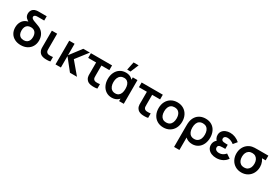

<svg xmlns="http://www.w3.org/2000/svg" viewBox="91 -2173 5470 3783"><g transform="rotate(30 2826.0 -281.0)"><path d="M306.2 14.8Q227.2 14.8 167 -16.3Q106.7 -47.4 73.3 -104.2Q40 -161 40 -235.8Q40 -309.6 72.7 -366.4Q105.3 -423.2 166.3 -449.6Q227.2 -476 308.7 -461.2V-504.8Q388.9 -504.8 450 -471.8Q511.2 -438.8 544.7 -380Q578.2 -321.2 578.2 -245.5Q578.2 -169.2 544.4 -110.2Q510.7 -51.2 449.1 -18.2Q387.5 14.8 306.2 14.8ZM309.5 -98Q352.2 -98 381.6 -116.2Q411 -134.3 425.8 -167.4Q440.7 -200.5 440.7 -245.8Q440.7 -314.9 406.7 -353.9Q372.7 -392.8 309.5 -392.8Q266.7 -392.8 237.2 -375.1Q207.8 -357.3 193.1 -324.1Q178.3 -290.9 178.3 -245.5Q178.3 -198.6 193.4 -165.6Q208.5 -132.6 237.9 -115.3Q267.3 -98 309.5 -98ZM383 -403.8Q378.9 -405.2 374 -406.5Q369 -407.8 363.8 -408.9Q289.5 -428.1 240.5 -447Q191.4 -465.9 155.4 -502.4Q119.3 -538.8 119.3 -596Q119.3 -626.3 130.7 -654.8Q142.1 -683.3 169.4 -704.8Q196.7 -726.2 241.5 -732.3Q253.2 -734.2 268.5 -734.6Q283.8 -735 305.2 -735H468.5V-637H332.5Q312.4 -637 300.5 -636.2Q288.7 -635.3 278.5 -632.8Q260.6 -627.6 250 -617.1Q239.5 -606.7 239.5 -590.2Q239.5 -570.7 255.7 -556.2Q271.9 -541.7 297.2 -531Q322.4 -520.3 368.8 -504.8Q405.8 -491.8 426.8 -482.7Z M829.6 4.2Q794.3 -2 767.5 -16.9Q740.8 -31.8 720.9 -63.8Q709.8 -82.2 704.6 -101.4Q699.5 -120.6 698.5 -140Q697.6 -159.3 698 -193.5Q698.4 -200.1 698.4 -206.9Q698.4 -213.7 698.4 -220.7V-540H818.8V-227.3V-210.9Q818.2 -178.5 820 -160.9Q821.8 -143.2 829.8 -130.2Q839.1 -114.6 854.3 -106.6Q869.6 -98.6 888.8 -96.8Q928.7 -93.5 977.1 -100.8V0Q948.5 8 904.4 8.6Q860.2 9.2 829.6 4.2Z M1092.7 0 1093.5 -540H1215.5V-280L1413 -540H1563.5L1354 -270L1581.5 0H1422L1215.5 -260V0Z M1898.3 4.2Q1863.1 -2 1836.3 -16.9Q1809.5 -31.8 1789.7 -63.8Q1778.5 -82.2 1773.4 -101.4Q1768.2 -120.6 1767.3 -140Q1766.3 -159.3 1766.8 -193.5Q1767.2 -200.1 1767.2 -206.9Q1767.2 -213.7 1767.2 -220.7V-433H1586.5V-540H2068.2V-433H1887.5V-227.3V-210.9Q1887 -178.5 1888.8 -160.9Q1890.5 -143.2 1898.5 -130.2Q1907.8 -114.6 1923.1 -106.6Q1938.3 -98.6 1957.5 -96.8Q1997.4 -93.5 2045.8 -100.8V0Q2017.2 8 1973.1 8.6Q1929 9.2 1898.3 4.2Z M2405.6 -802.5 2367.2 -617.5H2443.5L2520.7 -802.5ZM2376.7 15Q2301.8 15 2245.2 -22.2Q2188.7 -59.4 2158.1 -124.2Q2127.5 -188.9 2127.5 -270Q2127.5 -351.9 2158.5 -416.8Q2189.5 -481.8 2246.9 -518.4Q2304.3 -555 2380.2 -555Q2419.8 -555 2453.4 -543.9Q2487.1 -532.8 2513.4 -511.8Q2539.8 -490.7 2557.8 -460.8L2539.5 -435.5V-540H2646V0H2539.5V-105.7L2557.8 -80.3Q2539.8 -50.8 2512.5 -29.2Q2485.2 -7.7 2450.7 3.7Q2416.2 15 2376.7 15ZM2395 -92.8Q2440.7 -92.8 2470.2 -115Q2499.7 -137.1 2513.8 -176.7Q2527.8 -216.3 2527.8 -270.2Q2527.8 -324.2 2514 -363.7Q2500.1 -403.2 2470.8 -425.2Q2441.5 -447.2 2396.7 -447.2Q2352.5 -447.2 2320.6 -425.5Q2288.7 -403.9 2271.8 -363.8Q2255 -323.6 2255 -269.3Q2255 -218.8 2270.1 -179Q2285.2 -139.2 2316.7 -116Q2348.2 -92.8 2395 -92.8Z M3052.8 4.2Q3017.6 -2 2990.8 -16.9Q2964 -31.8 2944.2 -63.8Q2933 -82.2 2927.9 -101.4Q2922.8 -120.6 2921.8 -140Q2920.8 -159.3 2921.2 -193.5Q2921.7 -200.1 2921.7 -206.9Q2921.7 -213.7 2921.7 -220.7V-433H2741V-540H3222.7V-433H3042V-227.3V-210.9Q3041.5 -178.5 3043.2 -160.9Q3045 -143.2 3053 -130.2Q3062.3 -114.6 3077.6 -106.6Q3092.8 -98.6 3112 -96.8Q3151.9 -93.5 3200.3 -100.8V0Q3171.8 8 3127.6 8.6Q3083.5 9.2 3052.8 4.2Z M3550.7 15Q3470.5 15 3409.6 -21.2Q3348.7 -57.4 3315.3 -122.2Q3282 -186.9 3282 -270.2Q3282 -353.9 3315.8 -418.6Q3349.7 -483.2 3410.8 -519.1Q3472 -555 3550.7 -555Q3630.9 -555 3692 -518.8Q3753.2 -482.7 3786.7 -417.8Q3820.2 -353 3820.2 -270.2Q3820.2 -186.7 3786.4 -122Q3752.7 -57.2 3691.5 -21.1Q3630.3 15 3550.7 15ZM3550.7 -97.8Q3597.2 -97.8 3629.1 -119.3Q3661 -140.8 3676.8 -179.8Q3692.7 -218.8 3692.7 -270.2Q3692.7 -350.2 3656.2 -396.2Q3619.7 -442.2 3550.7 -442.2Q3503.2 -442.2 3471.8 -420.8Q3440.2 -399.5 3424.9 -360.9Q3409.5 -322.2 3409.5 -270.2Q3409.5 -217 3425.6 -178.2Q3441.8 -139.5 3473.2 -118.7Q3504.8 -97.8 3550.7 -97.8Z M3929.2 -231.8Q3929.2 -266.4 3930.3 -290Q3931.4 -313.6 3935.3 -336.2Q3946.1 -401.5 3980.1 -450.9Q4014.1 -500.2 4068.8 -527.6Q4123.6 -555 4194 -555Q4275.6 -555 4334.5 -518.6Q4393.5 -482.2 4424.4 -417.9Q4455.3 -353.7 4455.3 -271.8Q4455.3 -189.8 4424.8 -124.5Q4394.2 -59.1 4337.7 -22Q4281.2 15 4206.7 15Q4159.2 15 4118.2 -0.7Q4077.3 -16.4 4050.3 -43.8V240H3929.2ZM4191.2 -92.8Q4238 -92.8 4270.1 -115.2Q4302.2 -137.5 4318.4 -177.5Q4334.5 -217.6 4334.5 -271Q4334.5 -324.8 4318.5 -364.4Q4302.5 -403.9 4270.4 -425.5Q4238.2 -447.2 4191.2 -447.2Q4143.4 -447.2 4111.7 -425.2Q4080 -403.3 4064.8 -363.7Q4049.5 -324 4049.5 -270.3Q4049.5 -215.8 4065.4 -176Q4081.2 -136.2 4113 -114.5Q4144.7 -92.8 4191.2 -92.8Z M4754 15Q4831.2 15 4894.6 -17.2Q4958 -49.5 4994.2 -106.5L4899.2 -169.8Q4869.6 -134.4 4834 -116.1Q4798.5 -97.8 4755.8 -97.8Q4726.1 -97.8 4704 -106.8Q4682 -115.7 4670.2 -132.4Q4658.5 -149.1 4658.5 -171.7Q4658.5 -196.8 4672 -209.5Q4685.6 -222.2 4707.1 -226.2Q4728.7 -230.3 4763.7 -230.5Q4768.2 -230.6 4773.3 -230.6Q4778.3 -230.7 4783 -230.7H4823V-325.8H4783.2Q4748.2 -325.8 4725.7 -330.3Q4703.1 -334.8 4689.7 -347.2Q4676.3 -359.6 4676.3 -382.8Q4676.3 -403.4 4687.1 -417Q4697.9 -430.5 4715.9 -436.8Q4733.9 -443 4756.3 -443Q4793.1 -443 4831 -427.3Q4868.8 -411.7 4901.2 -386.3L4969.2 -468.5Q4923.3 -509.7 4867.4 -532.3Q4811.5 -555 4750.5 -555Q4697.2 -555 4652 -536.5Q4606.8 -517.9 4579.6 -481.3Q4552.5 -444.8 4552.5 -393.8Q4552.5 -355.1 4569 -321.7Q4585.5 -288.3 4620.2 -258.8L4622 -298Q4594.8 -286.7 4575.3 -266Q4555.8 -245.3 4545.7 -218Q4535.5 -190.7 4535.5 -159.3Q4535.5 -104.8 4564.8 -65.3Q4594.1 -25.9 4643.8 -5.5Q4693.6 15 4754 15Z M5324.7 15Q5246 15 5184.8 -21.5Q5123.6 -58 5089.8 -121.6Q5056 -185.2 5056 -263Q5056 -330 5080.6 -385.8Q5105.2 -441.7 5150.4 -479.6Q5195.7 -517.6 5256.3 -532Q5279.8 -537.3 5310.8 -538.7Q5341.8 -540 5398 -540H5624.2V-433H5486.2L5514 -465.3Q5550 -429.9 5572.1 -376.8Q5594.2 -323.7 5594.2 -263Q5594.2 -184.8 5560.2 -121.4Q5526.2 -58 5464.8 -21.5Q5403.3 15 5324.7 15ZM5324.7 -97.8Q5370.4 -97.8 5402.4 -119.2Q5434.3 -140.5 5450.5 -177.7Q5466.7 -214.9 5466.7 -263Q5466.7 -310.5 5450.5 -347.6Q5434.3 -384.8 5402.2 -405.9Q5370 -427.1 5324.7 -427.2Q5278 -427.2 5246.2 -405.6Q5214.5 -383.9 5199 -346.7Q5183.5 -309.4 5183.5 -263Q5183.5 -213.6 5199.8 -176.4Q5216.1 -139.2 5247.8 -118.5Q5279.6 -97.8 5324.7 -97.8Z"/></g></svg>

Font: Hauora
Style: Regular
Weight: 400
Designer: Wayne Shih
Foundry: WCYS
Version: Version 1.001